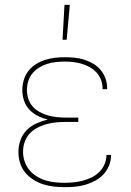

<svg xmlns="http://www.w3.org/2000/svg" viewBox="-20 -764 540 792"><path d="M247 8Q225 8 202 5.5Q179 3 157.5 -4Q136 -11 116.5 -23.5Q97 -36 83 -53.5Q69 -71 62.5 -93Q56 -115 56 -138Q56 -162 64.5 -186Q73 -210 90.5 -227.5Q108 -245 130.5 -255Q153 -265 177 -271Q156 -276 136 -286Q116 -296 101 -312Q86 -328 79 -349.5Q72 -371 72 -393Q72 -413 78 -433.5Q84 -454 96.5 -470.5Q109 -487 127 -498.5Q145 -510 165 -516.5Q185 -523 205.5 -525.5Q226 -528 247 -528Q267 -528 287.5 -526Q308 -524 327 -518Q346 -512 364 -501.5Q382 -491 395 -475.5Q408 -460 415 -440.5Q422 -421 422 -401V-396H403V-400Q403 -418 396.5 -435Q390 -452 378 -465Q366 -478 350 -487Q334 -496 317 -501Q300 -506 282.5 -508Q265 -510 247 -510Q229 -510 210.5 -508Q192 -506 174.5 -500.5Q157 -495 141 -485Q125 -475 113.5 -461Q102 -447 96.5 -429Q91 -411 91 -392Q91 -374 97 -356Q103 -338 115 -324.5Q127 -311 143.5 -302Q160 -293 177.5 -288Q195 -283 213.5 -281Q232 -279 250 -279H303V-261H250Q230 -261 210 -259Q190 -257 170.5 -251.5Q151 -246 133 -236.5Q115 -227 101.5 -212Q88 -197 81.5 -177.5Q75 -158 75 -138Q75 -118 81.5 -98.5Q88 -79 100.5 -63.5Q113 -48 130.5 -37Q148 -26 167.5 -20Q187 -14 207 -12Q227 -10 247 -10Q266 -10 285 -12Q304 -14 322.5 -19Q341 -24 358.5 -32.5Q376 -41 389.5 -54.5Q403 -68 411 -86Q419 -104 419 -123V-125H438V-123Q438 -101 429.5 -80.5Q421 -60 406.5 -44.5Q392 -29 372.5 -18.5Q353 -8 332.5 -2Q312 4 290.5 6Q269 8 247 8ZM238 -600 246 -744H268L255 -600Z"/></svg>

Font: Iosevka Curly Thin
Style: Regular
Weight: 100
Monospace: yes
Designer: Belleve Invis
Foundry: Belleve Invis
Version: Version 22.1.2; ttfautohint (v1.8.4)